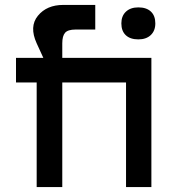

<svg xmlns="http://www.w3.org/2000/svg" viewBox="-20 -760 721 780"><path d="M129 0V-425H45V-525H156L129 -584Q98 -652 134 -696Q170 -740 237 -740H367V-640H287Q256 -640 244.5 -627Q233 -614 233 -584V-525H595V0H492V-425H233V0H181ZM473 -665Q473 -695 491.5 -712.5Q510 -730 542 -730Q575 -730 593 -713Q611 -696 611 -665Q611 -635 592.5 -617.5Q574 -600 542 -600Q509 -600 491 -617Q473 -634 473 -665Z"/></svg>

Font: Easer Grotesk
Style: Regular
Weight: 400
Designer: Boardeaser, Bonnie Shaver-Troup, Thomas Jockin
Foundry: Lexend
Version: Version 1.008;Glyphs 3.1.2 (3151)